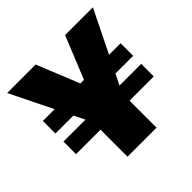

<svg xmlns="http://www.w3.org/2000/svg" viewBox="-174 -852 1015 1015"><g transform="rotate(-45 334.0 -344.0)"><path d="M225 0V-202H42V-296H206L13 -688H226L333 -424H339L446 -688H654L461 -296H623V-202H442V0ZM42 -356V-450H623V-356Z"/></g></svg>

Font: Saira SemiExpanded ExtraBold
Style: Regular
Weight: 800
Width: 6
Designer: Hector Gatti with collaboration of the Omnibus-Type team
Foundry: Omnibus-Type
Version: Version 1.101